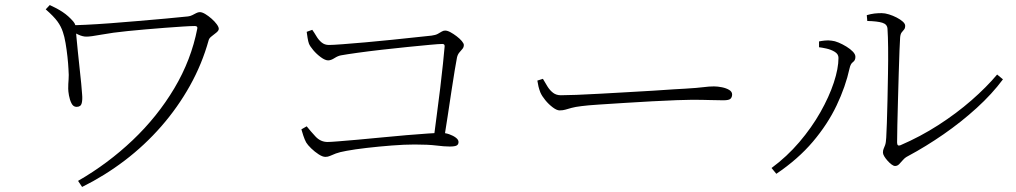

<svg xmlns="http://www.w3.org/2000/svg" viewBox="-20 -720 4020 760"><path d="M177 -700Q206 -687 228.5 -672Q251 -657 270 -635Q276 -628 278 -621Q280 -614 280 -605Q280 -598 282.5 -574Q285 -550 288 -517.5Q291 -485 295 -451Q299 -417 301.5 -389Q304 -361 305 -347Q307 -326 303.5 -311.5Q300 -297 283 -297Q270 -297 263 -311Q256 -325 253 -342Q250 -359 250 -369Q250 -389 251.5 -405Q253 -421 251 -447Q250 -468 247 -495.5Q244 -523 239.5 -549.5Q235 -576 229 -593Q222 -615 207.5 -635Q193 -655 161 -683ZM259 -620Q279 -620 321 -622Q363 -624 417 -628Q471 -632 528 -637Q585 -642 636.5 -646.5Q688 -651 724 -655Q733 -656 741 -660Q749 -664 756.5 -668Q764 -672 771 -672Q780 -672 792.5 -664.5Q805 -657 817.5 -646Q830 -635 838 -624Q846 -613 846 -606Q846 -599 837 -591.5Q828 -584 818 -576.5Q808 -569 806 -561Q780 -467 732 -381Q684 -295 618.5 -220Q553 -145 473.5 -84.5Q394 -24 305 20L289 -4Q407 -72 505 -165Q603 -258 670 -370.5Q737 -483 761 -607Q762 -612 759.5 -614.5Q757 -617 751 -617Q736 -617 704.5 -615Q673 -613 633.5 -610Q594 -607 554.5 -603.5Q515 -600 485 -597Q425 -591 382 -583Q339 -575 322 -575Q307 -575 290 -583Q273 -591 259 -599Z M1194 -594 1216 -602Q1224 -591 1232.5 -576.5Q1241 -562 1253 -552Q1265 -542 1282 -542Q1297 -542 1336.5 -545Q1376 -548 1427.5 -552.5Q1479 -557 1531.5 -562.5Q1584 -568 1626.5 -572.5Q1669 -577 1688 -579Q1704 -581 1713 -586Q1722 -591 1728.5 -595Q1735 -599 1742 -599Q1751 -599 1763 -592.5Q1775 -586 1787.5 -576.5Q1800 -567 1808 -557.5Q1816 -548 1816 -542Q1816 -533 1810.5 -526.5Q1805 -520 1798.5 -512.5Q1792 -505 1789 -493Q1786 -477 1780 -442Q1774 -407 1767 -359.5Q1760 -312 1752 -260Q1744 -208 1736 -158H1695Q1701 -206 1708.5 -261.5Q1716 -317 1722.5 -371Q1729 -425 1733.5 -468.5Q1738 -512 1740 -536Q1741 -546 1731 -546Q1718 -546 1680.5 -542.5Q1643 -539 1593 -534Q1543 -529 1490.5 -523Q1438 -517 1395 -511Q1352 -505 1330 -501Q1318 -499 1304 -490Q1290 -481 1279 -481Q1267 -481 1250 -493.5Q1233 -506 1220 -521.5Q1207 -537 1203 -547Q1200 -555 1197.5 -570Q1195 -585 1194 -594ZM1173 -208 1194 -220Q1209 -201 1229 -179.5Q1249 -158 1277 -158Q1287 -158 1318.5 -160.5Q1350 -163 1395.5 -167Q1441 -171 1491.5 -176Q1542 -181 1589.5 -185Q1637 -189 1674 -191.5Q1711 -194 1727 -194Q1743 -194 1758.5 -188.5Q1774 -183 1784.5 -175Q1795 -167 1795 -158Q1795 -148 1787.5 -144Q1780 -140 1760 -140Q1739 -140 1707 -144Q1675 -148 1621 -148Q1581 -148 1530 -144Q1479 -140 1431.5 -134.5Q1384 -129 1352 -123Q1324 -118 1309.5 -112.5Q1295 -107 1286.5 -103Q1278 -99 1268 -99Q1257 -99 1241.5 -109Q1226 -119 1212 -132.5Q1198 -146 1192 -156Q1186 -167 1180.5 -183.5Q1175 -200 1173 -208Z M2129 -408Q2138 -392 2147.5 -377Q2157 -362 2169.5 -352.5Q2182 -343 2200 -343Q2221 -343 2262 -344.5Q2303 -346 2355 -349Q2407 -352 2461.5 -355Q2516 -358 2565 -361Q2614 -364 2648 -366.5Q2682 -369 2692 -369Q2742 -372 2764.5 -375Q2787 -378 2806 -378Q2821 -378 2838 -374.5Q2855 -371 2866.5 -364Q2878 -357 2878 -346Q2878 -336 2872 -329.5Q2866 -323 2843 -323Q2818 -323 2789.5 -324Q2761 -325 2718 -325Q2701 -325 2658.5 -323.5Q2616 -322 2561 -319Q2506 -316 2450.5 -312.5Q2395 -309 2349.5 -306Q2304 -303 2282 -300Q2257 -297 2242.5 -293Q2228 -289 2218 -286Q2208 -283 2195 -283Q2184 -283 2168 -295Q2152 -307 2138.5 -323.5Q2125 -340 2119 -354Q2114 -367 2111.5 -377.5Q2109 -388 2107 -401Z M3411 -660Q3428 -665 3441.5 -666.5Q3455 -668 3470 -668Q3483 -668 3499 -663Q3515 -658 3529.5 -650.5Q3544 -643 3553.5 -634.5Q3563 -626 3563 -618Q3563 -608 3558.5 -603Q3554 -598 3549 -591.5Q3544 -585 3543 -571Q3542 -559 3540.5 -520.5Q3539 -482 3537.5 -430Q3536 -378 3534.5 -323.5Q3533 -269 3532 -224Q3531 -179 3531 -156Q3531 -140 3544 -145Q3623 -179 3694.5 -225Q3766 -271 3825.5 -323Q3885 -375 3927 -425L3950 -406Q3907 -348 3846 -292.5Q3785 -237 3715 -188.5Q3645 -140 3574 -102Q3562 -96 3554 -86.5Q3546 -77 3539 -70Q3532 -63 3523 -63Q3517 -63 3509 -69Q3501 -75 3493 -84Q3485 -93 3480 -101.5Q3475 -110 3475 -116Q3475 -125 3477.5 -130.5Q3480 -136 3483.5 -145.5Q3487 -155 3488 -175Q3489 -193 3490.5 -233Q3492 -273 3493 -324.5Q3494 -376 3495 -430Q3496 -484 3495.5 -530.5Q3495 -577 3493 -606Q3492 -624 3472.5 -630Q3453 -636 3413 -637ZM3222 -533V-556Q3231 -558 3245 -559.5Q3259 -561 3272 -559Q3284 -558 3299.5 -551.5Q3315 -545 3330.5 -535.5Q3346 -526 3356 -515.5Q3366 -505 3366 -495Q3366 -481 3356.5 -474.5Q3347 -468 3343 -450Q3327 -377 3291.5 -302.5Q3256 -228 3197.5 -159Q3139 -90 3053 -32L3034 -55Q3095 -100 3144 -157.5Q3193 -215 3227.5 -276Q3262 -337 3280.5 -393Q3299 -449 3299 -491Q3299 -506 3284 -515Q3269 -524 3250.5 -528Q3232 -532 3222 -533Z"/></svg>

Font: Noto Serif JP
Style: Regular
Weight: 200
Designer: Ryoko NISHIZUKA 西塚涼子 (kana & ideographs); Frank Grießhammer (Latin, Greek & Cyrillic); Wenlong ZHANG 张文龙 (bopomofo); San
Foundry: Adobe
Version: Version 2.001;hotconv 1.1.0;makeotfexe 2.6.0